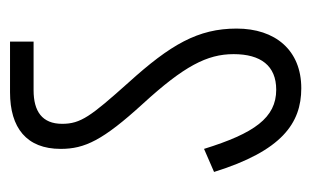

<svg xmlns="http://www.w3.org/2000/svg" viewBox="-139 -523 621 383"><g transform="rotate(-90 171.5 -331.5)"><path d="M306 -170C306 -247 274 -302 198 -386C131 -461 116 -481 116 -518C116 -558 141 -575 183 -575H280V-622H179C108 -622 66 -589 66 -521C66 -473 83 -437 156 -357C231 -275 255 -229 255 -176C255 -122 232 -91 184 -91C128 -91 97 -135 66 -235L20 -215C62 -80 117 -41 187 -41C263 -41 306 -93 306 -170Z"/></g></svg>

Font: Noto Sans Devanagari ExtraCondensed Light
Style: Regular
Weight: 300
Width: 2
Designer: Jelle Bosma - Monotype Design Team
Foundry: Monotype Imaging Inc.
Version: Version 2.004